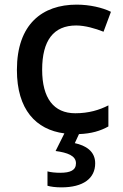

<svg xmlns="http://www.w3.org/2000/svg" viewBox="-20 -569 531 829"><path d="M391 136C391 83 349 59 303 49L321 10C375 8 414 -4 448 -23V-114C409 -94 363 -80 305 -80C212 -80 162 -145 162 -268C162 -394 211 -459 309 -459C347 -459 392 -446 427 -432L459 -518C423 -536 367 -549 311 -549C163 -549 53 -465 53 -267C53 -96 135 -9 258 7L220 83C271 90 308 103 308 136C308 166 284 177 240 177C220 177 199 175 185 171V233C198 237 220 240 245 240C340 240 391 201 391 136Z"/></svg>

Font: Noto Sans Lao UI Med
Style: Regular
Weight: 500
Designer: Monotype Design Team
Foundry: Monotype Imaging Inc.
Version: Version 2.000